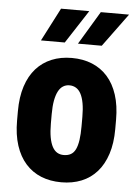

<svg xmlns="http://www.w3.org/2000/svg" viewBox="-54 -792 604 843"><g transform="rotate(5 248.0 -370.5)"><path d="M31.2 -243.2V-284.7Q31.2 -347.2 46.6 -394.5Q62 -441.9 90.3 -473.6Q118.7 -505.4 158.4 -521.7Q198.2 -538.1 247.1 -538.1Q296.9 -538.1 336.7 -521.7Q376.5 -505.4 404.8 -473.6Q433.1 -441.9 448.5 -394.5Q463.9 -347.2 463.9 -284.7V-243.2Q463.9 -181.2 448.5 -133.8Q433.1 -86.4 404.8 -54.4Q376.5 -22.5 336.7 -6.3Q296.9 9.8 248 9.8Q198.7 9.8 158.9 -6.3Q119.1 -22.5 90.6 -54.4Q62 -86.4 46.6 -133.8Q31.2 -181.2 31.2 -243.2ZM180.2 -284.7V-243.2Q180.2 -208 184.8 -182.6Q189.5 -157.2 198.2 -141.1Q207 -125 219.5 -117.7Q231.9 -110.4 248 -110.4Q266.6 -110.4 279.5 -117.7Q292.5 -125 300.3 -141.1Q308.1 -157.2 311.8 -182.6Q315.4 -208 315.4 -243.2V-284.7Q315.4 -319.3 310.8 -344.5Q306.2 -369.6 297.6 -385.7Q289.1 -401.9 276.1 -409.7Q263.2 -417.5 247.1 -417.5Q231.4 -417.5 219 -409.7Q206.5 -401.9 198 -385.7Q189.5 -369.6 184.8 -344.5Q180.2 -319.3 180.2 -284.7ZM268.1 -603 356 -749.5H480.5L373 -603ZM105 -603 180.7 -749.5H305.2L210 -603Z"/></g></svg>

Font: Roboto Condensed ExtraBold
Style: Regular
Weight: 800
Designer: Christian Robertson
Foundry: Google
Version: Version 3.008; 2023